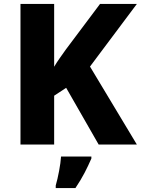

<svg xmlns="http://www.w3.org/2000/svg" viewBox="-20 -734 715 975"><path d="M675 0H481L316 -288L255 -248V0H84V-714H255V-395Q268 -417 283.5 -439Q299 -461 314 -482L488 -714H675L437 -396ZM444 71Q428 108 409 144.5Q390 181 363 221H263V208Q272 177 280 134.5Q288 92 290 61H444Z"/></svg>

Font: Noto Sans Tamil ExtraBold
Style: Regular
Weight: 800
Designer: Jelle Bosma - Monotype Design Team
Foundry: Monotype Imaging Inc.
Version: Version 2.004; ttfautohint (v1.8.4.7-5d5b)